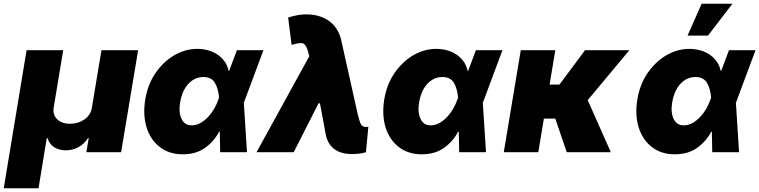

<svg xmlns="http://www.w3.org/2000/svg" viewBox="-47 -814 4061 1027"><path d="M95.2 -545.5H291.2L240.1 -238.6Q234 -200.3 258.9 -176.1Q283.7 -152 328.1 -152Q348.4 -152 367.9 -157.7Q387.4 -163.4 403.4 -174.2Q419.4 -185 430.4 -201.2Q441.4 -217.3 444.6 -238.6L495.7 -545.5H691.8L600.9 0H414.8L427.6 -75.3H423.3Q405.2 -45.1 373.9 -27.5Q342.7 -9.9 304 -9.9Q285.5 -9.9 269.5 -14.6Q253.6 -19.2 241.1 -27.7Q228.7 -36.2 220 -48.3Q211.3 -60.4 207.4 -75.3H203.1L159.1 193.2H-27Z M730.1 -282.7Q743.6 -363.6 785.5 -424.4Q804.7 -452.1 829 -475.7Q853.3 -499.3 881.6 -516.3Q909.8 -533.4 941.8 -543Q973.7 -552.6 1008.5 -552.6Q1037.3 -552.6 1064.6 -545.3Q1092 -538 1114.5 -523.3Q1137.1 -508.5 1153.4 -486.5Q1169.7 -464.5 1176.1 -434.7L1178.6 -435L1220.2 -545.5H1362.2L1259.9 -271.3L1257.1 -266L1274.1 0H1130.7L1128.6 -109.7L1125 -109.4Q1098.4 -57.9 1049.7 -23.1Q1001.4 11.4 930.4 11.4Q859 11.4 809.3 -26.3Q784.4 -45.1 766.3 -71.4Q748.2 -97.7 737.7 -130.3Q727.3 -163 725.1 -201.3Q723 -239.7 730.1 -282.7ZM924.4 -177.6Q941.1 -143.5 977.3 -143.5Q1002.8 -143.5 1025.4 -156.2Q1047.9 -169 1066.4 -188.7Q1084.9 -208.5 1098.4 -232.1Q1111.9 -255.7 1119.3 -277L1124.6 -291.2Q1121.1 -339.8 1102.3 -371.1Q1083.8 -402 1041.2 -402Q1013.1 -402 991.5 -389.9Q969.8 -377.8 954.4 -358.5Q938.9 -339.1 929.5 -314.8Q920.1 -290.5 916.2 -265.6Q907.7 -211.3 924.4 -177.6Z M1607.2 -512.8 1601.6 -535.5Q1596.6 -554.7 1590.2 -565.7Q1583.8 -576.7 1576.3 -581Q1571.7 -583.5 1562.1 -583.5Q1544.4 -583.5 1512.8 -573.9L1494.3 -720.2Q1547.6 -737.2 1590.9 -737.2Q1628.2 -737.2 1659.4 -727.8Q1690.7 -718.4 1714.7 -700.6Q1738.6 -682.9 1754.8 -657Q1771 -631 1778.4 -598L1866.5 -203.1Q1876.8 -160.5 1884.6 -147.7Q1892.8 -134.9 1911.2 -134.9Q1920.1 -134.9 1923.3 -136.4L1910.5 0Q1902.7 2.8 1893.1 4.8Q1883.5 6.7 1873.4 7.8Q1863.3 8.9 1853.5 9.4Q1843.8 9.9 1835.2 9.9Q1779.1 9.9 1744 -14.7Q1708.8 -39.4 1696.7 -88.1L1664.4 -261.4H1657L1524.1 0H1325.3Z M2008.5 -282.7Q2022 -363.6 2063.9 -424.4Q2083.1 -452.1 2107.4 -475.7Q2131.7 -499.3 2160 -516.3Q2188.2 -533.4 2220.2 -543Q2252.1 -552.6 2286.9 -552.6Q2315.7 -552.6 2343 -545.3Q2370.4 -538 2392.9 -523.3Q2415.5 -508.5 2431.8 -486.5Q2448.2 -464.5 2454.5 -434.7L2457 -435L2498.6 -545.5H2640.6L2538.4 -271.3L2535.5 -266L2552.6 0H2409.1L2407 -109.7L2403.4 -109.4Q2376.8 -57.9 2328.1 -23.1Q2279.8 11.4 2208.8 11.4Q2137.4 11.4 2087.7 -26.3Q2062.9 -45.1 2044.7 -71.4Q2026.6 -97.7 2016.2 -130.3Q2005.7 -163 2003.6 -201.3Q2001.4 -239.7 2008.5 -282.7ZM2202.8 -177.6Q2219.5 -143.5 2255.7 -143.5Q2281.2 -143.5 2303.8 -156.2Q2326.3 -169 2344.8 -188.7Q2363.3 -208.5 2376.8 -232.1Q2390.3 -255.7 2397.7 -277L2403.1 -291.2Q2399.5 -339.8 2380.7 -371.1Q2362.2 -402 2319.6 -402Q2291.5 -402 2269.9 -389.9Q2248.2 -377.8 2232.8 -358.5Q2217.3 -339.1 2207.9 -314.8Q2198.5 -290.5 2194.6 -265.6Q2186.1 -211.3 2202.8 -177.6Z M2738.6 -545.5H2923.3L2892.8 -361.5H2945.3L3082.4 -545.5H3319.6L3096.6 -278.4L3220.2 0H2984.4L2923.3 -179.7H2862.2L2832.4 0H2647.7Z M3362.2 -282.7Q3375.7 -363.6 3417.6 -424.4Q3436.8 -452.1 3461.1 -475.7Q3485.4 -499.3 3513.7 -516.3Q3541.9 -533.4 3573.9 -543Q3605.8 -552.6 3640.6 -552.6Q3669.4 -552.6 3696.7 -545.3Q3724.1 -538 3746.6 -523.3Q3769.2 -508.5 3785.5 -486.5Q3801.8 -464.5 3808.2 -434.7L3810.7 -435L3852.3 -545.5H3994.3L3892 -271.3L3889.2 -266L3906.2 0H3762.8L3760.7 -109.7L3757.1 -109.4Q3730.5 -57.9 3681.8 -23.1Q3633.5 11.4 3562.5 11.4Q3491.1 11.4 3441.4 -26.3Q3416.5 -45.1 3398.4 -71.4Q3380.3 -97.7 3369.9 -130.3Q3359.4 -163 3357.2 -201.3Q3355.1 -239.7 3362.2 -282.7ZM3556.5 -177.6Q3573.2 -143.5 3609.4 -143.5Q3634.9 -143.5 3657.5 -156.2Q3680 -169 3698.5 -188.7Q3717 -208.5 3730.5 -232.1Q3744 -255.7 3751.4 -277L3756.7 -291.2Q3753.2 -339.8 3734.4 -371.1Q3715.9 -402 3673.3 -402Q3645.2 -402 3623.6 -389.9Q3601.9 -377.8 3586.5 -358.5Q3571 -339.1 3561.6 -314.8Q3552.2 -290.5 3548.3 -265.6Q3539.8 -211.3 3556.5 -177.6ZM3630.7 -623.6 3706 -794H3870.7L3740.1 -623.6Z"/></svg>

Font: Inter P Black
Style: Italic
Weight: 900
Italic angle: -9.40001°
Designer: Rasmus Andersson
Foundry: rsms
Version: Version 3.018;git-588b23468